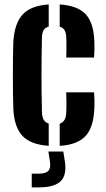

<svg xmlns="http://www.w3.org/2000/svg" viewBox="-20 -628 463 838"><path d="M38.2 -152Q37.2 -176.1 36.7 -214.9Q36.2 -253.7 36.2 -297.5Q36.2 -341.3 36.7 -381.1Q37.2 -420.9 38.2 -446.3Q43.7 -527.6 79.6 -565.6Q115.4 -603.6 192.6 -608.5V-511.8Q177.6 -507.9 170.7 -496.9Q163.7 -485.9 163.1 -464.9Q162.1 -424 161.6 -383.1Q161.1 -342.3 161.1 -301.4Q161.1 -260.4 161.6 -220Q162.1 -179.6 163.1 -139.1Q163.7 -117.4 170.7 -105.3Q177.6 -93.3 192.6 -88.6V8.5Q114.5 3.2 78.5 -34.3Q42.5 -71.9 38.2 -152ZM240.6 8.5V-88.2Q254.9 -92.9 261.6 -105Q268.4 -117 269.3 -139.1Q270 -153.3 270.1 -175.6Q270.2 -197.8 269 -224.9H390.6Q391.7 -214.6 392.2 -192Q392.6 -169.5 391.6 -152Q388.1 -71.5 352.7 -33.7Q317.3 4.1 240.6 8.5ZM269 -377Q269.7 -388.3 269.9 -405.7Q270.2 -423.1 269.9 -439.7Q269.7 -456.3 269.3 -464.9Q268.4 -485.5 261.6 -496.5Q254.9 -507.6 240.6 -511.4V-608.5Q317.8 -603.7 353.1 -566.7Q388.4 -529.6 391.6 -451.1Q392.5 -433.7 392.1 -410.7Q391.7 -387.7 390.6 -377ZM118.5 189.8V129.9H149.5Q178.4 129.9 190.4 118Q202.3 106.2 198.3 79.1L191.2 33.4H256.3L263.5 79.1Q271.7 137.5 244 163.6Q216.3 189.8 149.5 189.8Z"/></svg>

Font: Big Shoulders Stencil Thin
Style: Regular
Weight: 100
Designer: Patric King
Foundry: XO Type Co
Version: Version 2.001